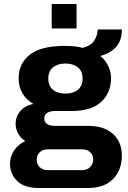

<svg xmlns="http://www.w3.org/2000/svg" viewBox="-20 -750 640 958"><path d="M174 188Q101 188 65.5 153Q30 118 30 67Q30 29 51.5 -1Q73 -31 106 -46Q84 -60 71 -83Q58 -106 58 -132Q58 -170 83 -197.5Q108 -225 147 -231Q111 -252 92 -284.5Q73 -317 73 -360Q73 -433 128.5 -477Q184 -521 303 -521Q357 -521 392 -511Q434 -522 450 -547Q466 -572 468 -603H588Q588 -548 559.5 -516Q531 -484 481 -471V-470Q506 -450 520 -421Q534 -392 534 -360Q534 -287 485 -241.5Q436 -196 335 -196H253Q229 -196 215 -186.5Q201 -177 201 -159Q201 -141 214.5 -131.5Q228 -122 252 -122H419Q500 -122 544 -81.5Q588 -41 588 26Q588 98 544.5 143Q501 188 418 188ZM220 99H388Q415 99 430 83.5Q445 68 445 46Q445 25 430.5 10Q416 -5 388 -5H220Q192 -5 177.5 10Q163 25 163 47Q163 68 177.5 83.5Q192 99 220 99ZM306 -283Q345 -283 368.5 -302Q392 -321 392 -358Q392 -395 368.5 -414Q345 -433 306 -433Q268 -433 244.5 -414Q221 -395 221 -358Q221 -321 244.5 -302Q268 -283 306 -283ZM238 -608V-730H362V-608Z"/></svg>

Font: Chivo Mono Medium
Style: Bold
Weight: 700
Monospace: yes
Version: Version 1.008